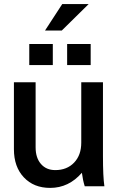

<svg xmlns="http://www.w3.org/2000/svg" viewBox="-20 -910 579 938"><path d="M394 0Q385 -28 380 -66Q316 8 225 8Q145 8 96.5 -43.5Q48 -95 48 -181V-508H154V-190Q154 -139 180 -109Q206 -79 250 -79Q307 -79 342 -115.5Q377 -152 377 -213V-508H483V-148Q483 -46 490 0ZM123 -592V-695H238V-592ZM200 -761 284 -890H413L282 -761ZM308 -592V-695H423V-592Z"/></svg>

Font: LT Superior Semi-bold
Style: Regular
Weight: 600
Designer: Daniel Lyons
Foundry: LyonsType
Version: Version 1.0